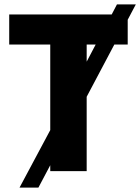

<svg xmlns="http://www.w3.org/2000/svg" viewBox="-20 -780 639 875"><path d="M501 -577 375 -339V0H209V-27L155 75H69L209 -187V-577H22V-714H489L513 -760H599L562 -690V-577ZM416 -577H375V-499Z"/></svg>

Font: Noto Sans UI ExtraBold
Style: Regular
Weight: 800
Designer: Monotype Design Team
Foundry: Monotype Imaging Inc.
Version: Version 1.001